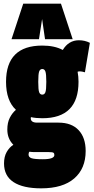

<svg xmlns="http://www.w3.org/2000/svg" viewBox="-20 -809 511 1049"><path d="M211 -163Q177 -163 149 -169Q148 -167 148 -163Q148 -139 183 -139H300Q371 -139 409.5 -98Q448 -57 448 16Q448 112 385.5 166Q323 220 205 220Q106 220 54 186Q2 152 2 84Q2 47 16.5 21.5Q31 -4 53 -18Q20 -51 20 -101Q20 -139 33.5 -165.5Q47 -192 67 -209Q13 -259 13 -362Q13 -560 211 -560Q278 -560 323 -536Q355 -589 411 -589Q444 -589 471 -575L444 -414Q437 -416 430 -417.5Q423 -419 414 -419Q409 -419 404 -417Q409 -391 409 -362Q409 -163 211 -163ZM211 -292Q223 -292 228 -305Q233 -318 233 -362Q233 -405 228 -418.5Q223 -432 211 -432Q199 -432 194 -418.5Q189 -405 189 -362Q189 -318 194 -305Q199 -292 211 -292ZM136 35Q136 50 152.5 55.5Q169 61 214 61Q277 61 277 38Q277 29 272 25.5Q267 22 247 22H170Q155 22 141 20Q136 25 136 35ZM43 -595 107 -789H313L377 -595H226L210 -705L193 -595Z"/></svg>

Font: Georama Condensed Black
Style: Regular
Weight: 900
Width: 3
Designer: Jean-Baptiste Levee
Foundry: Production Type
Version: Version 1.000